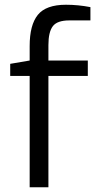

<svg xmlns="http://www.w3.org/2000/svg" viewBox="-20 -789 408 809"><path d="M105 -469H23V-520L105 -534V-595Q105 -684 139.5 -726.5Q174 -769 258 -769Q309 -769 361 -759V-703H272Q221 -703 202.5 -678.5Q184 -654 184 -599V-534H350V-469H184V0H105Z"/></svg>

Font: Exo
Style: Regular
Weight: 400
Designer: Natanael Gama
Foundry: Natanael Gama
Version: Version 1.500; ttfautohint (v1.6)